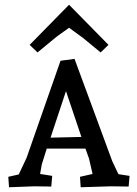

<svg xmlns="http://www.w3.org/2000/svg" viewBox="-20 -785 577 809"><path d="M526 -44 522 1Q473 0 447 0L320 4L317 -40L370 -52L355 -117L340 -159H177L156 -92L149 -52L200 -44L196 1Q152 0 124 0L18 4L15 -40L59 -50L92 -120L235 -529L294 -537L453 -106L479 -51ZM271 -765 437 -596 404 -564 330 -625 271 -668Q261 -661 246.5 -650.5Q232 -640 223.5 -634Q215 -628 212 -625L138 -564L105 -596ZM258 -401 193 -205 323 -208Z"/></svg>

Font: Andada SC
Style: Regular
Weight: 400
Designer: Carolina Giovagnoli
Foundry: Carolina Giovagnoli
Version: Version 1.003